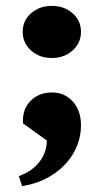

<svg xmlns="http://www.w3.org/2000/svg" viewBox="-20 -477 352 652"><path d="M55 155 44 121Q89 105 114 72.5Q139 40 139 0L58 -58V-69Q58 -110 86 -136.5Q114 -163 156 -163Q200 -163 227.5 -132Q255 -101 255 -52Q255 -1 229.5 43Q204 87 158.5 116.5Q113 146 55 155ZM156 -280Q114 -280 85.5 -305.5Q57 -331 57 -369Q57 -407 85.5 -432Q114 -457 156 -457Q198 -457 226.5 -432Q255 -407 255 -369Q255 -331 226.5 -305.5Q198 -280 156 -280Z"/></svg>

Font: Platypi Light SemiBold
Style: Regular
Weight: 600
Version: Version 1.200